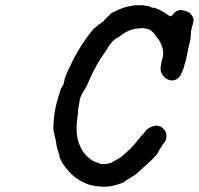

<svg xmlns="http://www.w3.org/2000/svg" viewBox="-20 -662 752 726"><path d="M489 -642Q493 -642 505.5 -642Q518 -642 521 -642Q525 -641 531 -640Q548 -638 548 -636Q548 -635 554.5 -633.5Q561 -632 562 -632Q564 -634 581 -626Q593 -620 601 -615Q620 -602 622 -601Q629 -599 633 -606Q636 -610 639 -613.5Q642 -617 642.5 -616.5Q643 -616 647 -619Q651 -622 652 -622Q653 -622 656 -623Q659 -624 663 -624Q674 -624 682 -620Q685 -619 688 -618Q695 -616 701 -610Q705 -605 707 -601Q709 -597 709.5 -596.5Q710 -596 711 -593Q713 -586 711 -579Q710 -575 709 -571Q708 -567 707 -563Q701 -545 701 -522Q701 -515 698 -504Q696 -498 694.5 -490.5Q693 -483 691.5 -476Q690 -469 689 -464Q688 -459 687 -454Q686 -449 685 -444Q684 -435 682 -432Q681 -429 676 -411Q674 -402 671.5 -397Q669 -392 667 -387Q665 -379 660 -374Q649 -359 634 -358Q615 -357 601 -371Q587 -385 587 -402Q587 -409 589 -418Q591 -427 592 -432.5Q593 -438 595 -444Q598 -456 597 -466Q595 -485 586 -502Q580 -514 567 -528Q564 -532 564 -533Q565 -534 557 -541Q551 -547 543 -551Q538 -553 532 -554Q517 -557 509 -555Q505 -554 501 -554Q485 -554 461 -543Q448 -537 429 -522Q423 -518 422 -519Q422 -519 417 -515Q414 -512 409.5 -509Q405 -506 401 -500.5Q397 -495 394.5 -491.5Q392 -488 390 -486L386 -479V-478Q385 -477 384 -475Q383 -473 380 -469Q368 -452 360 -440Q357 -434 355 -432Q347 -420 329 -384Q319 -363 315 -353Q306 -332 305 -333Q305 -333 302.5 -328Q300 -323 299 -322Q287 -303 283 -290Q281 -285 279 -267Q278 -260 277 -257Q275 -248 275 -239Q275 -234 274 -227.5Q273 -221 272.5 -215.5Q272 -210 271.5 -209.5Q271 -209 271 -203Q270 -197 270 -183Q270 -169 270 -161Q272 -135 280 -116Q290 -91 306 -74Q311 -69 318 -63Q331 -52 348 -47Q355 -45 356 -44Q358 -42 368 -41.5Q378 -41 386 -43Q403 -46 404 -49Q405 -50 408 -51Q418 -56 430 -63Q449 -76 471 -98Q492 -119 511 -144Q515 -150 517 -151Q519 -152 523.5 -158Q528 -164 528.5 -164Q529 -164 532 -168.5Q535 -173 536 -173Q537 -173 539 -175Q541 -177 542 -177Q543 -177 545 -178.5Q547 -180 549 -181Q550 -182 554 -183Q557 -184 558 -184Q562 -187 571 -187Q577 -187 582 -185Q587 -183 588 -183Q590 -183 599 -174Q607 -166 609 -155Q610 -148 609 -140Q607 -130 602 -124Q596 -117 593 -112Q591 -108 589 -105Q584 -98 581 -92Q575 -78 560 -64Q556 -60 547 -51Q534 -39 527 -33Q525 -32 516 -23Q505 -12 495 -4Q489 1 475 9Q472 11 465 15.5Q458 20 456 21Q454 22 451 25Q445 30 420 37Q394 45 368 44Q350 43 339 41Q326 39 316 36Q298 30 280 19Q265 10 254 0Q240 -13 232 -24Q228 -29 225 -33Q217 -43 210 -57Q204 -70 205 -69Q206 -68 204 -76Q201 -84 200 -90Q200 -91 199 -94Q194 -106 191 -130Q190 -135 189 -139Q184 -157 184 -163Q184 -163 183 -163Q182 -163 182 -186Q183 -221 191 -260Q195 -277 203 -303.5Q211 -330 212.5 -330Q214 -330 216 -337Q217 -340 218 -340Q220 -340 221 -347Q221 -349 222 -353Q225 -360 224 -361Q223 -361 228 -373Q231 -382 235.5 -392Q240 -402 243.5 -408.5Q247 -415 247 -415L249 -419Q249 -421 260 -442Q291 -501 326 -543Q337 -557 338 -557Q339 -556 344 -561Q347 -564 347 -564Q347 -564 350 -566.5Q353 -569 353.5 -569Q354 -569 356 -570.5Q358 -572 358.5 -572Q359 -572 360.5 -573.5Q362 -575 362 -575Q362 -575 363 -576Q364 -577 367.5 -579Q371 -581 372 -582Q373 -585 381 -593Q383 -595 383 -595L385 -597Q388 -599 388.5 -600Q389 -601 391 -602Q393 -604 395 -605.5Q397 -607 396 -608Q395 -611 432 -627Q443 -632 458 -636Q470 -639 474 -639H477Q476 -640 476.5 -640Q477 -640 478.5 -640Q480 -640 482.5 -640.5Q485 -641 489 -642Z"/></svg>

Font: TT2020 Style E
Style: Italic
Weight: 400
Italic angle: -15°
Version: Version 0.2.000